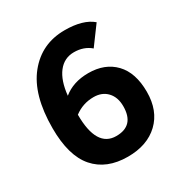

<svg xmlns="http://www.w3.org/2000/svg" viewBox="-164 -817 914 957"><g transform="rotate(-30 293.0 -338.0)"><path d="M299.3 14.2Q177.2 14.2 110.6 -61.8Q43.9 -137.7 43.9 -296.9Q43.9 -488.3 125.5 -589.1Q207 -689.9 339.8 -689.9Q445.8 -689.9 498.5 -644.5L420.4 -538.6Q381.8 -571.8 325.2 -571.8Q269 -571.8 234.1 -526.9Q199.2 -481.9 190.9 -398.9Q248 -445.8 335 -445.8Q430.2 -445.8 486.1 -387.5Q542 -329.1 542 -219.2Q542 -110.8 476.6 -48.3Q411.1 14.2 299.3 14.2ZM300.3 -104Q404.3 -104 404.3 -215.8Q404.3 -267.6 375.5 -298.3Q346.7 -329.1 298.3 -329.1Q235.8 -329.1 187 -292Q187 -104 300.3 -104Z"/></g></svg>

Font: Cadman
Style: Bold
Weight: 700
Designer: Paul James MIller
Foundry: High-Logic / Made with FontCreator
Version: Version 2.114;March 28, 2021;FontCreator 13.0.0.2683 64-bit